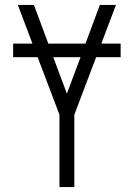

<svg xmlns="http://www.w3.org/2000/svg" viewBox="-20 -755 540 775"><path d="M220 0V-292L132 -524H33V-579H111L52 -735H117L175 -579H325L383 -735H448L389 -579H467V-524H368L280 -292V0ZM250 -377 305 -524H195Z"/></svg>

Font: Iosevka SS18 Light
Style: Regular
Weight: 300
Monospace: yes
Designer: Belleve Invis
Foundry: Belleve Invis
Version: Version 25.1.1; ttfautohint (v1.8.4)